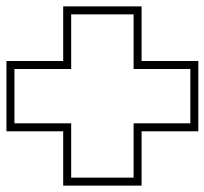

<svg xmlns="http://www.w3.org/2000/svg" viewBox="-74 -661 640 601"><path d="M344.2 -275V-190V-105H148.8V-190V-275H56.2H-28.8V-445H56.2H148.8V-531V-616H344.2V-531V-445H436.8H521.8V-275H436.8ZM369.2 -250H546.8V-470H369.2V-641H123.8V-470H-53.8V-250H123.8V-80H369.2Z"/></svg>

Font: Nordica Plus
Style: NordicaClassicBkExtOl
Weight: 900
Version: Version 1.01